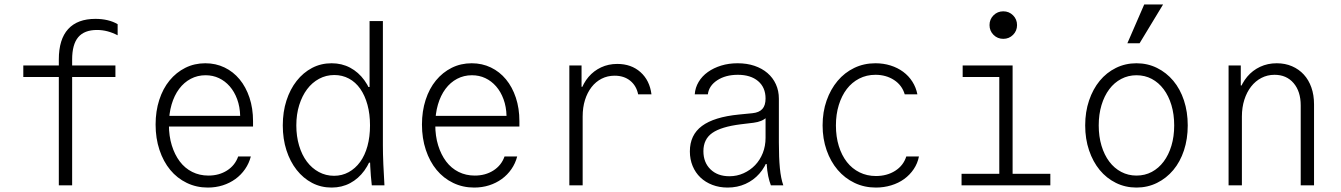

<svg xmlns="http://www.w3.org/2000/svg" viewBox="-20 -835 6040 865"><path d="M245 0H305V-488H500V-540H305V-567Q305 -635 332.5 -667.5Q360 -700 417 -700Q441 -700 464 -694Q487 -688 510 -676V-726Q490 -738 464.5 -744Q439 -750 410 -750Q329 -750 287 -704Q245 -658 245 -567V-540H85V-488H245Z M722 -265H1120V-289Q1120 -347 1104 -395Q1088 -443 1059.5 -477.5Q1031 -512 991.5 -531Q952 -550 905 -550Q856 -550 815 -529.5Q774 -509 744 -472.5Q714 -436 697.5 -385Q681 -334 681 -274Q681 -212 698.5 -159.5Q716 -107 747 -69.5Q778 -32 821.5 -11Q865 10 916 10Q952 10 983.5 0Q1015 -10 1040.5 -28.5Q1066 -47 1084 -73Q1102 -99 1110 -130H1053Q1039 -90 1003 -67Q967 -44 919 -44Q879 -44 846 -60.5Q813 -77 790 -107.5Q767 -138 754 -180Q741 -222 741 -273Q741 -323 753 -364Q765 -405 787 -434.5Q809 -464 839.5 -480Q870 -496 906 -496Q939 -496 966.5 -483Q994 -470 1015 -446Q1036 -422 1048.5 -388Q1061 -354 1062 -313H722Z M1474 10Q1520 10 1557.5 -10Q1595 -30 1621.5 -66.5Q1648 -103 1662.5 -154.5Q1677 -206 1677 -270Q1677 -334 1662.5 -385.5Q1648 -437 1621.5 -473.5Q1595 -510 1557.5 -530Q1520 -550 1474 -550Q1426 -550 1386 -529Q1346 -508 1316.5 -470.5Q1287 -433 1270.5 -382Q1254 -331 1254 -270Q1254 -209 1270.5 -158Q1287 -107 1316.5 -69.5Q1346 -32 1386 -11Q1426 10 1474 10ZM1485 -43Q1448 -43 1416.5 -60Q1385 -77 1362.5 -107Q1340 -137 1327.5 -179Q1315 -221 1315 -270Q1315 -320 1328 -361.5Q1341 -403 1363.5 -433Q1386 -463 1417.5 -480Q1449 -497 1486 -497Q1522 -497 1552 -481Q1582 -465 1603 -435Q1624 -405 1635.5 -363Q1647 -321 1647 -270Q1647 -219 1635.5 -177Q1624 -135 1602.5 -105.5Q1581 -76 1551 -59.5Q1521 -43 1485 -43ZM1655 0H1712Q1709 -48 1707 -95Q1705 -142 1705 -180V-740H1645V-443H1637L1662 -250L1646 -170Q1646 -128 1648 -86Q1650 -44 1655 0ZM1633 -102H1643H1647H1657L1645 -114Z M1922 -265H2320V-289Q2320 -347 2304 -395Q2288 -443 2259.5 -477.5Q2231 -512 2191.5 -531Q2152 -550 2105 -550Q2056 -550 2015 -529.5Q1974 -509 1944 -472.5Q1914 -436 1897.5 -385Q1881 -334 1881 -274Q1881 -212 1898.5 -159.5Q1916 -107 1947 -69.5Q1978 -32 2021.5 -11Q2065 10 2116 10Q2152 10 2183.5 0Q2215 -10 2240.5 -28.5Q2266 -47 2284 -73Q2302 -99 2310 -130H2253Q2239 -90 2203 -67Q2167 -44 2119 -44Q2079 -44 2046 -60.5Q2013 -77 1990 -107.5Q1967 -138 1954 -180Q1941 -222 1941 -273Q1941 -323 1953 -364Q1965 -405 1987 -434.5Q2009 -464 2039.5 -480Q2070 -496 2106 -496Q2139 -496 2166.5 -483Q2194 -470 2215 -446Q2236 -422 2248.5 -388Q2261 -354 2262 -313H1922Z M2605 0V-310Q2605 -351 2615.5 -384.5Q2626 -418 2645 -442.5Q2664 -467 2690.5 -480.5Q2717 -494 2749 -494Q2791 -494 2819 -471.5Q2847 -449 2855 -410H2915Q2907 -473 2865.5 -510Q2824 -547 2761 -547Q2721 -547 2688 -531.5Q2655 -516 2631.5 -488.5Q2608 -461 2595 -422Q2582 -383 2582 -336L2608 -444H2600V-540H2545V0Z M3429 -391Q3429 -360 3414.5 -344Q3400 -328 3370 -325L3309 -319Q3197 -308 3142.5 -267.5Q3088 -227 3088 -153Q3088 -117 3100.5 -87Q3113 -57 3135.5 -35.5Q3158 -14 3189.5 -2Q3221 10 3258 10Q3302 10 3338.5 -6.5Q3375 -23 3401 -52.5Q3427 -82 3441.5 -123Q3456 -164 3456 -214L3404 -96H3434Q3436 -65 3441 -41.5Q3446 -18 3453 0H3509Q3498 -31 3493.5 -77.5Q3489 -124 3489 -193V-390Q3489 -426 3475.5 -455.5Q3462 -485 3437.5 -506Q3413 -527 3379 -538.5Q3345 -550 3303 -550Q3263 -550 3229 -539.5Q3195 -529 3169 -510.5Q3143 -492 3127.5 -466Q3112 -440 3110 -410H3169Q3174 -449 3211.5 -473.5Q3249 -498 3304 -498Q3362 -498 3395.5 -469.5Q3429 -441 3429 -391ZM3429 -327V-214Q3429 -177 3416.5 -145.5Q3404 -114 3382 -91Q3360 -68 3330 -54.5Q3300 -41 3266 -41Q3213 -41 3181 -72Q3149 -103 3149 -154Q3149 -208 3189 -236Q3229 -264 3317 -275L3375 -282Q3414 -287 3433 -306Q3452 -325 3452 -365Z M4063 -130Q4050 -89 4013 -65.5Q3976 -42 3926 -42Q3886 -42 3852.5 -58.5Q3819 -75 3795.5 -105Q3772 -135 3759 -177Q3746 -219 3746 -270Q3746 -320 3759 -362Q3772 -404 3795 -434Q3818 -464 3851 -481Q3884 -498 3924 -498Q3972 -498 4008 -474.5Q4044 -451 4056 -410H4113Q4107 -441 4090.5 -467Q4074 -493 4049 -511.5Q4024 -530 3992 -540Q3960 -550 3924 -550Q3872 -550 3828.5 -529Q3785 -508 3753.5 -470.5Q3722 -433 3704 -382Q3686 -331 3686 -270Q3686 -210 3704 -158.5Q3722 -107 3754 -69.5Q3786 -32 3830 -11Q3874 10 3926 10Q3962 10 3995 0Q4028 -10 4053.5 -28.5Q4079 -47 4096.5 -73Q4114 -99 4120 -130Z M4312 0H4712V-52H4542V-540H4317V-488H4482V-52H4312ZM4438 -722Q4438 -696 4456 -678Q4474 -660 4500 -660Q4526 -660 4544 -678Q4562 -696 4562 -722Q4562 -748 4544 -766Q4526 -784 4500 -784Q4474 -784 4456 -766Q4438 -748 4438 -722Z M5100 10Q5150 10 5192.5 -11Q5235 -32 5266 -69Q5297 -106 5314 -157.5Q5331 -209 5331 -270Q5331 -331 5314 -382.5Q5297 -434 5266 -471Q5235 -508 5192.5 -529Q5150 -550 5100 -550Q5050 -550 5007.5 -529Q4965 -508 4934.5 -471Q4904 -434 4886.5 -382.5Q4869 -331 4869 -270Q4869 -209 4886.5 -157.5Q4904 -106 4934.5 -69Q4965 -32 5007.5 -11Q5050 10 5100 10ZM5100 -44Q5063 -44 5031.5 -60.5Q5000 -77 4977.5 -107Q4955 -137 4942.5 -178.5Q4930 -220 4930 -270Q4930 -320 4942.5 -361.5Q4955 -403 4977.5 -433Q5000 -463 5031.5 -479.5Q5063 -496 5100 -496Q5138 -496 5169 -479.5Q5200 -463 5222.5 -433Q5245 -403 5257.5 -361.5Q5270 -320 5270 -270Q5270 -220 5257.5 -178.5Q5245 -137 5222.5 -107Q5200 -77 5169 -60.5Q5138 -44 5100 -44ZM5220 -815H5135L5059 -640H5114Z M5515 0H5575V-310Q5575 -351 5586 -385.5Q5597 -420 5616.5 -445Q5636 -470 5663 -484Q5690 -498 5722 -498Q5776 -498 5808 -460.5Q5840 -423 5840 -360V0H5900V-365Q5900 -407 5888 -441Q5876 -475 5854 -499Q5832 -523 5801 -536.5Q5770 -550 5732 -550Q5691 -550 5657 -534Q5623 -518 5599 -489.5Q5575 -461 5561.5 -420.5Q5548 -380 5548 -330L5578 -450H5570V-540H5515Z"/></svg>

Font: CommitMonoV143 ExtLt
Style: Regular
Weight: 200
Monospace: yes
Designer: Eigil Nikolajsen
Foundry: Eigil Nikolajsen
Version: Version 1.143